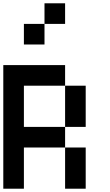

<svg xmlns="http://www.w3.org/2000/svg" viewBox="-20 -1145 665 1165"><path d="M0 0V-750H375V-625H125V-375H375V-250H125V0ZM125 -875V-1000H250V-875ZM250 -1000V-1125H375V-1000ZM375 -250H500V0H375ZM375 -625H500V-375H375Z"/></svg>

Font: Galmuri7 Regular
Style: Regular
Weight: 400
Designer: Lee Minseo (quiple)
Version: Version 2.399;hotconv 1.1.1;makeotfexe 2.6.0 DEVELOPMENT